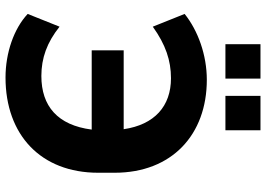

<svg xmlns="http://www.w3.org/2000/svg" viewBox="-156 -811 978 706"><g transform="rotate(90 333.0 -458.0)"><path d="M265.1 10.7C475.6 10.7 615.2 -118.7 615.2 -330.1V-390.6C615.2 -601.1 475.1 -729.5 273.4 -729.5C182.6 -729.5 92.8 -697.3 31.2 -647.9L78.1 -530.8C144 -578.1 202.6 -597.7 267.6 -597.7C370.6 -597.7 438.5 -537.1 455.1 -423.8H165V-306.2H456.5C440.4 -180.7 370.1 -121.1 259.3 -121.1C193.8 -121.1 136.2 -141.6 78.1 -188L31.2 -70.8C85 -20.5 173.3 10.7 265.1 10.7ZM269 -797.9V-926.8H142.6V-797.9ZM459 -797.9V-926.8H332.5V-797.9Z"/></g></svg>

Font: Winston
Style: Bold
Weight: 700
Designer: Vernon Adams, Kim Jin-seong, David Berlow, Cristiano Sobral
Foundry: The Winston Project Authors
Version: Version 3.004